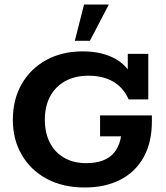

<svg xmlns="http://www.w3.org/2000/svg" viewBox="-20 -822 738 852"><path d="M356 10Q259 10 187.5 -28.5Q116 -67 76.5 -135Q37 -203 37 -290Q37 -380 76 -448.5Q115 -517 185 -555.5Q255 -594 347 -594Q436 -594 497 -558Q558 -522 581 -447L547 -469V-583H638V-381H551Q527 -434 482 -460Q437 -486 373 -486Q312 -486 268.5 -461.5Q225 -437 202 -393.5Q179 -350 179 -291Q179 -233 201 -189.5Q223 -146 264.5 -122Q306 -98 363 -98Q447 -98 486 -144Q525 -190 521 -285L578 -217H424V-310H654V-284Q654 -190 617.5 -124.5Q581 -59 514 -24.5Q447 10 356 10ZM312 -641 353 -802H463L379 -641Z"/></svg>

Font: Rokkitt SemiBold
Style: Bold
Weight: 700
Version: Version 3.103